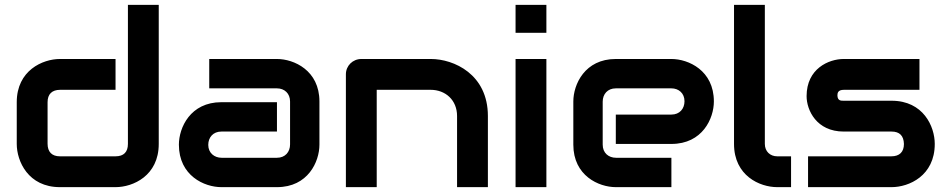

<svg xmlns="http://www.w3.org/2000/svg" viewBox="-20 -771 3901 791"><path d="M634 -751H507V-178C507 -145 490 -127 456 -127H227C194 -127 176 -145 176 -179V-350C176 -383 194 -401 228 -401H456V-528H227C156 -528 49 -481 49 -350V-178C49 -107 96 0 227 0H456C528 0 634 -47 634 -178Z M1296 -353C1296 -481 1191 -528 1121 -528H842V-407H1121C1152 -407 1175 -386 1175 -353V-176C1175 -145 1155 -121 1121 -121H893C863 -121 838 -141 838 -174C838 -205 858 -229 892 -229H1121V-350H892C764 -350 717 -245 717 -175C717 -47 822 0 892 0H1121C1249 0 1296 -105 1296 -175Z M1990 -293C1990 -465 1850 -528 1755 -528H1469C1433 -528 1405 -500 1405 -465V0H1532V-401H1754C1815 -401 1863 -359 1863 -293V0H1990Z M2231 -751H2104V-636H2231ZM2231 -528H2104V0H2231Z M2921 -353C2921 -481 2816 -528 2746 -528H2517C2389 -528 2342 -423 2342 -353V-175C2342 -47 2447 0 2517 0H2746V-121H2518C2487 -121 2463 -141 2463 -175V-352C2463 -383 2483 -407 2517 -407H2746C2776 -407 2800 -387 2800 -354C2800 -323 2780 -299 2746 -299H2517V-178H2746C2874 -178 2921 -283 2921 -353Z M3239 -127H3182C3153 -127 3131 -147 3131 -178V-751H3004V-178C3004 -47 3110 0 3182 0H3239Z M3831 -178C3831 -250 3784 -356 3653 -356H3456C3444 -356 3431 -356 3430 -377C3430 -387 3431 -401 3457 -401H3768V-528H3456C3394 -528 3303 -488 3303 -375C3303 -317 3344 -229 3456 -229H3653C3686 -229 3703 -212 3704 -178C3704 -145 3686 -127 3652 -127H3309V0H3653C3725 0 3831 -47 3831 -178Z"/></svg>

Font: Audiowide
Style: Regular
Weight: 400
Designer: Astigmatic (AOETI)
Foundry: Astigmatic (AOETI)
Version: Version 1.002